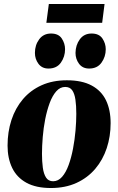

<svg xmlns="http://www.w3.org/2000/svg" viewBox="-20 -931 594 965"><path d="M316 -527.5Q392 -527.5 440.8 -501.2Q489.5 -475 512.8 -426.8Q536 -378.5 536 -312Q536 -245.5 516.5 -186.5Q497 -127.5 458.5 -82.2Q420 -37 364 -11.5Q308 14 236 14Q161 14 112.8 -12.5Q64.5 -39 41.2 -87.2Q18 -135.5 18 -199Q18 -268 37.5 -327.8Q57 -387.5 95.2 -432.5Q133.5 -477.5 189 -502.5Q244.5 -527.5 316 -527.5ZM307.5 -494Q282 -494 262.5 -471.8Q243 -449.5 229.5 -412.8Q216 -376 207.2 -331.8Q198.5 -287.5 194.8 -241.8Q191 -196 191 -157.5Q191 -120 195.2 -88.5Q199.5 -57 211.5 -38.5Q223.5 -20 247 -20Q272.5 -20 292 -42.2Q311.5 -64.5 325 -101.8Q338.5 -139 347 -183.8Q355.5 -228.5 359.5 -274.2Q363.5 -320 363.5 -359Q363.5 -400.5 359 -430.8Q354.5 -461 342.8 -477.5Q331 -494 307.5 -494ZM223.5 -586.5Q191 -586.5 173.2 -610.5Q155.5 -634.5 155.5 -665Q155.5 -704.5 177 -733.5Q198.5 -762.5 236.5 -762.5Q274 -762.5 290.5 -737.5Q307 -712.5 307 -683.5Q307 -646 286 -616.2Q265 -586.5 223.5 -586.5ZM428 -586.5Q395 -586.5 377.2 -610.5Q359.5 -634.5 359.5 -665Q360 -704.5 381.2 -733.5Q402.5 -762.5 440.5 -762.5Q478 -762.5 494.8 -737.5Q511.5 -712.5 511.5 -683.5Q511.5 -646 490.2 -616.2Q469 -586.5 428 -586.5ZM225.5 -911H505.5L493.5 -816.5H213Z"/></svg>

Font: Merriweather 120pt Black
Style: Italic
Weight: 900
Italic angle: -7.8°
Version: Version 2.101